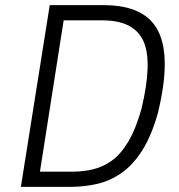

<svg xmlns="http://www.w3.org/2000/svg" viewBox="-20 -725 696 745"><path d="M61 0 173 -705H383Q545 -705 595 -602Q645 -499 592 -284Q567 -196 531 -140Q495 -84 451 -53.5Q407 -23 357 -11.5Q307 0 255 0ZM135 -59H263Q303 -59 341 -68Q379 -77 413.5 -101.5Q448 -126 477.5 -175Q507 -224 529 -303Q573 -487 536 -566.5Q499 -646 378 -646H227Z"/></svg>

Font: Nunito Sans 7pt Condensed Light
Style: Italic
Weight: 300
Width: 3
Italic angle: -9°
Designer: Vernon Adams
Foundry: Vernon Adams
Version: Version 3.101;gftools[0.9.27]